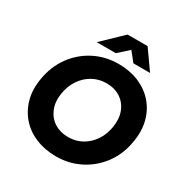

<svg xmlns="http://www.w3.org/2000/svg" viewBox="-204 -1070 1201 1247"><g transform="rotate(30 397.0 -447.0)"><path d="M387 12Q304 12 235.5 -16Q167 -44 121 -96Q75 -148 55.5 -218.5Q36 -289 51 -375Q68 -476 123 -551.5Q178 -627 260.5 -669.5Q343 -712 442 -712Q525 -712 592.5 -684Q660 -656 706.5 -604Q753 -552 772 -480.5Q791 -409 776 -324Q760 -224 705 -148.5Q650 -73 567.5 -30.5Q485 12 387 12ZM393 -136Q449 -136 495 -161.5Q541 -187 572 -232.5Q603 -278 613 -338Q624 -404 604.5 -455Q585 -506 541 -535Q497 -564 436 -564Q380 -564 333.5 -538.5Q287 -513 255.5 -467Q224 -421 214 -360Q203 -295 223.5 -244Q244 -193 288 -164.5Q332 -136 393 -136ZM246 -763 395 -906H544V-902L389 -763ZM521 -763 410 -902 411 -906H545L646 -763Z"/></g></svg>

Font: Figtree ExtraBold
Style: Italic
Weight: 800
Italic angle: -9.5°
Foundry: Erik Kennedy
Version: Version 2.001;gftools[0.9.30]